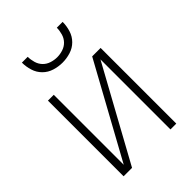

<svg xmlns="http://www.w3.org/2000/svg" viewBox="-217 -837 933 933"><g transform="rotate(-45 250.0 -370.0)"><path d="M69 0V-520H109V-39L373 -520H431V0H391V-481L127 0ZM250 -600Q222 -600 194.5 -608.5Q167 -617 147 -637Q127 -657 118.5 -684.5Q110 -712 110 -740H150Q150 -720 156 -699.5Q162 -679 176 -664.5Q190 -650 210 -643.5Q230 -637 250 -637Q270 -637 290 -643.5Q310 -650 324 -664.5Q338 -679 344 -699.5Q350 -720 350 -740H390Q390 -712 381.5 -684.5Q373 -657 353 -637Q333 -617 305.5 -608.5Q278 -600 250 -600Z"/></g></svg>

Font: Zed Sans Extralight
Style: Regular
Weight: 200
Designer: Belleve Invis
Foundry: Belleve Invis
Version: Version 1.0.0; ttfautohint (v1.8.4)